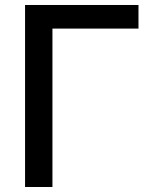

<svg xmlns="http://www.w3.org/2000/svg" viewBox="-20 -747 617 767"><path d="M533.2 -727.1V-632.8H189.5V0H80.1V-727.1Z"/></svg>

Font: Interop Med
Style: Regular
Weight: 500
Designer: Rasmus Andersson, Google, Jang Haemin
Foundry: jhaemin
Version: Version 1.007